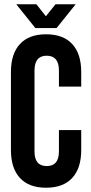

<svg xmlns="http://www.w3.org/2000/svg" viewBox="-20 -868 426 896"><path d="M255 -261H359V-168Q359 -83 317 -37.5Q275 8 195 8Q115 8 73 -37.5Q31 -83 31 -168V-532Q31 -617 73 -662.5Q115 -708 195 -708Q275 -708 317 -662.5Q359 -617 359 -532V-464H255V-539Q255 -608 198 -608Q141 -608 141 -539V-161Q141 -93 198 -93Q255 -93 255 -161ZM56 -848H150L194 -792L239 -848H333L244 -737H145Z"/></svg>

Font: Bebas Neue
Style: Regular
Weight: 400
Designer: Ryoichi Tsunekawa
Foundry: Ryoichi Tsunekawa
Version: Version 1.400